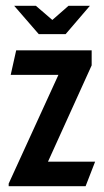

<svg xmlns="http://www.w3.org/2000/svg" viewBox="-20 -644 360 664"><path d="M29 -624H104L161 -575L217 -624H291L207 -526H114ZM10 -9 182 -385H17L36 -470H297V-418L146 -85H309L276 0H10Z"/></svg>

Font: Smooch Sans Thin
Style: Bold
Weight: 700
Version: Version 1.010